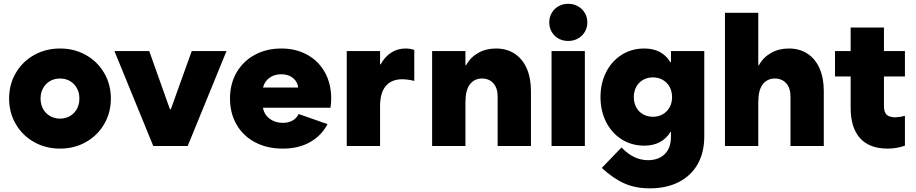

<svg xmlns="http://www.w3.org/2000/svg" viewBox="-20 -775 4859 1019"><path d="M28.3 -252Q28.3 -326.7 63.7 -387.5Q99.1 -448.2 160.9 -482.9Q222.7 -517.6 298.8 -517.6Q374.5 -517.6 436 -482.9Q497.6 -448.2 533 -387.5Q568.4 -326.7 568.4 -252Q568.4 -177.2 533 -116.5Q497.6 -55.7 436 -21Q374.5 13.7 298.8 13.7Q222.7 13.7 160.9 -21Q99.1 -55.7 63.7 -116.5Q28.3 -177.2 28.3 -252ZM401.4 -252Q401.4 -282.7 388.2 -306.9Q375 -331.1 351.6 -344.7Q328.1 -358.4 298.8 -358.4Q269 -358.4 245.4 -344.7Q221.7 -331.1 208.5 -306.9Q195.3 -282.7 195.3 -252Q195.3 -221.2 208.5 -197Q221.7 -172.9 245.4 -159.2Q269 -145.5 298.8 -145.5Q328.1 -145.5 351.6 -159.2Q375 -172.9 388.2 -197Q401.4 -221.2 401.4 -252Z M587.4 -503.9H772L881.8 -195.3H886.7L997.6 -503.9H1182.1L976.1 0H793.5Z M1200.7 -252Q1200.7 -330.1 1235.6 -390.4Q1270.5 -450.7 1332.5 -484.1Q1394.5 -517.6 1473.1 -517.6Q1550.8 -517.6 1611.1 -484.1Q1671.4 -450.7 1704.6 -390.4Q1737.8 -330.1 1737.8 -252Q1737.8 -229 1733.9 -203.1H1375.5Q1382.3 -166.5 1411.1 -144.8Q1439.9 -123 1481 -123Q1511.2 -123 1532.7 -135.3Q1554.2 -147.5 1564.9 -169.9L1718.3 -116.2Q1686.5 -55.2 1625.7 -20.8Q1564.9 13.7 1481 13.7Q1397 13.7 1333.5 -20Q1270 -53.7 1235.4 -114Q1200.7 -174.3 1200.7 -252ZM1562.5 -310.5Q1559.1 -341.3 1534.9 -361.1Q1510.7 -380.9 1473.1 -380.9Q1436 -380.9 1409.9 -361.8Q1383.8 -342.8 1376 -310.5Z M1820.3 -503.9H1997.1V-433.6H2000.5Q2021.5 -473.1 2055.7 -495.4Q2089.8 -517.6 2132.8 -517.6Q2153.8 -517.6 2178.7 -510.7V-345.7Q2146.5 -353.5 2115.2 -354.5Q2056.6 -354 2026.9 -317.9Q1997.1 -281.7 1997.1 -210.9V0H1820.3Z M2273.4 -503.9H2450.2V-428.7H2453.6Q2476.1 -470.2 2517.6 -493.9Q2559.1 -517.6 2612.3 -517.6Q2669.4 -517.6 2711.2 -490.2Q2752.9 -462.9 2775.4 -412.1Q2797.9 -361.3 2797.9 -292V0H2621.1V-260.7Q2621.6 -306.2 2599.4 -332Q2577.1 -357.9 2538.1 -358.4Q2497.1 -357.9 2473.6 -327.1Q2450.2 -296.4 2450.2 -232.4V0H2273.4Z M2907.2 -503.9H3084V0H2907.2ZM2895 -656.2Q2895 -684.1 2908.2 -706.5Q2921.4 -729 2944.3 -741.9Q2967.3 -754.9 2995.6 -754.9Q3023.9 -754.9 3047.1 -741.9Q3070.3 -729 3083.7 -706.5Q3097.2 -684.1 3097.2 -656.2Q3097.2 -628.4 3083.7 -605.7Q3070.3 -583 3047.1 -570.3Q3023.9 -557.6 2995.6 -557.6Q2967.3 -557.6 2944.3 -570.3Q2921.4 -583 2908.2 -605.7Q2895 -628.4 2895 -656.2Z M3546.9 -259.8Q3546.9 -290 3533.7 -314Q3520.5 -337.9 3497.3 -351.1Q3474.1 -364.3 3445.3 -364.3Q3416 -364.3 3392.8 -351.1Q3369.6 -337.9 3356.7 -314Q3343.8 -290 3343.8 -259.8Q3343.8 -229.5 3356.7 -205.6Q3369.6 -181.6 3392.8 -168.5Q3416 -155.3 3445.3 -155.3Q3474.1 -155.3 3497.3 -168.5Q3520.5 -181.6 3533.7 -205.6Q3546.9 -229.5 3546.9 -259.8ZM3173.8 116.2 3278.3 7.8Q3312.5 42.5 3346.4 58.6Q3380.4 74.7 3418.9 75.2Q3477.1 74.7 3509.3 41.5Q3541.5 8.3 3541 -50.8V-75.2H3538.6Q3493.7 -2 3399.4 -2Q3332 -2 3279.1 -35.6Q3226.1 -69.3 3196.5 -128.2Q3167 -187 3167 -259.8Q3167 -332.5 3196.5 -391.4Q3226.1 -450.2 3279.1 -483.9Q3332 -517.6 3399.4 -517.6Q3493.7 -517.6 3537.6 -445.3H3541V-503.9H3717.8V-50.8Q3717.8 33.7 3682.9 95.7Q3647.9 157.7 3582.5 191.2Q3517.1 224.6 3428.7 224.6Q3353 224.6 3294.2 198.7Q3235.4 172.9 3173.8 116.2Z M3827.6 -707H4004.4V-428.7H4007.8Q4030.3 -470.2 4071.8 -493.9Q4113.3 -517.6 4166.5 -517.6Q4223.6 -517.6 4265.4 -490.2Q4307.1 -462.9 4329.6 -412.1Q4352.1 -361.3 4352.1 -292V0H4175.3V-260.7Q4175.8 -306.2 4153.6 -332Q4131.3 -357.9 4092.3 -358.4Q4051.3 -357.9 4027.8 -327.1Q4004.4 -296.4 4004.4 -232.4V0H3827.6Z M4411.6 -503.9H4494.6V-628.9H4671.4V-503.9H4782.7V-369.1H4671.4V-213.9Q4670.9 -181.2 4684.8 -167Q4698.7 -152.8 4731 -152.3Q4757.8 -153.3 4782.7 -160.2V-2Q4739.7 13.7 4690.9 13.7Q4594.7 13.7 4544.7 -41.5Q4494.6 -96.7 4494.6 -203.1V-369.1H4411.6Z"/></svg>

Font: Wanted Sans Black
Style: Regular
Weight: 900
Designer: Original Design by Kil Hyung-jin and Kang Hanbin, Wanted Lab, Inc; Hangeul from Source Han Sans by Jang Soo-young and Ka
Foundry: Wanted Lab, Inc.
Version: Version 1.003